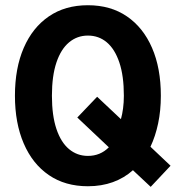

<svg xmlns="http://www.w3.org/2000/svg" viewBox="-20 -700 672 734"><path d="M316 12Q229 12 166.7 -30.7Q104.4 -73.3 70.8 -151.3Q37.1 -229.3 37.1 -334Q37.1 -439.5 70.8 -517.1Q104.4 -594.7 166.7 -637.3Q229 -680 316 -680Q403 -680 465.3 -637.3Q527.6 -594.7 561.2 -517.1Q594.9 -439.5 594.9 -334Q594.9 -277 584.5 -228.1Q574.2 -179.1 555.2 -139L632 -66.4L556.1 14.3L488.2 -49.3Q455 -19.5 411.6 -3.7Q368.2 12 316 12ZM316 -104Q363.4 -104 396.1 -136.9L275.5 -250.7L351.3 -330.1L442.3 -244.5Q447.5 -263.1 450.5 -285.9Q453.5 -308.7 453.5 -334Q453.5 -409.9 436.3 -461Q419.1 -512.2 388.4 -538.1Q357.7 -564 316 -564Q275.1 -564 244 -538.1Q212.9 -512.2 195.7 -461Q178.5 -409.9 178.5 -334Q178.5 -258.3 195.7 -207.1Q212.9 -155.8 244 -129.9Q275.1 -104 316 -104Z"/></svg>

Font: Atkinson Hyperlegible Mono ExtraLight
Style: Regular
Weight: 200
Monospace: yes
Designer: Elliott Scott, Megan Eiswerth, Linus Boman, Theodore Petrosky, Letters from Sweden
Foundry: Applied Design Works, Letters from Sweden
Version: Version 2.001